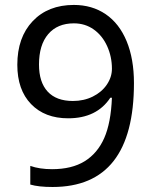

<svg xmlns="http://www.w3.org/2000/svg" viewBox="-20 -744 612 774"><path d="M520 -409.2Q520 9.8 191.9 9.8Q135.3 9.8 102.1 0V-75.2Q139.6 -62 189.9 -62Q269.5 -62 321.3 -94Q373 -126 400.1 -187.3Q427.2 -248.5 431.2 -350.1H424.8Q370.1 -267.1 254.9 -267.1Q160.6 -267.1 105.2 -324.5Q49.8 -381.8 49.8 -482.9Q49.8 -593.3 111.8 -658.7Q173.8 -724.1 277.8 -724.1Q351.1 -724.1 406 -686.8Q460.9 -649.4 490.5 -577.9Q520 -506.3 520 -409.2ZM277.8 -649.9Q211.4 -649.9 174.3 -606.4Q137.2 -563 137.2 -483.9Q137.2 -412.6 172.1 -374.8Q207 -336.9 273.9 -336.9Q317.9 -336.9 354 -354.7Q390.1 -372.6 410.6 -402.8Q431.2 -433.1 431.2 -466.8Q431.2 -515.6 411.9 -558.1Q392.6 -600.6 357.9 -625.2Q323.2 -649.9 277.8 -649.9Z"/></svg>

Font: NotoPenekeko
Style: Regular
Weight: 400
Designer: Monotype Design team
Foundry: Monotype Imaging Inc.
Version: Version 1.04